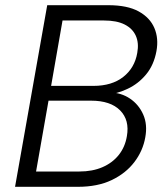

<svg xmlns="http://www.w3.org/2000/svg" viewBox="-20 -720 644 740"><path d="M38 0 162 -700H397Q471 -700 514.5 -676Q558 -652 575 -612Q592 -572 583 -523Q573 -469 543 -433Q513 -397 472.5 -378Q432 -359 390 -354L402 -364Q447 -363 481 -340Q515 -317 532 -278.5Q549 -240 540 -191Q531 -139 498 -95.5Q465 -52 410.5 -26Q356 0 280 0ZM119 -59H286Q336 -59 374.5 -75.5Q413 -92 437.5 -122.5Q462 -153 469 -195Q480 -257 443 -294.5Q406 -332 331 -332H167ZM177 -389H340Q411 -389 455 -423.5Q499 -458 509 -516Q516 -554 503.5 -582Q491 -610 460.5 -625.5Q430 -641 381 -641H221Z"/></svg>

Font: DM Sans 9pt Light
Style: Italic
Weight: 300
Italic angle: -10°
Version: Version 4.004;gftools[0.9.30]